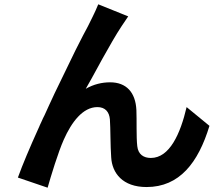

<svg xmlns="http://www.w3.org/2000/svg" viewBox="-20 -819 1040 891"><path d="M276 -171C312 -252 364 -322 432 -322C468 -322 487 -300 490 -265C493 -224 492 -142 496 -89C500 -16 549 49 660 49C813 49 900 -64 952 -235L846 -322C817 -198 767 -86 680 -86C647 -86 621 -102 617 -141C612 -183 615 -263 613 -308C609 -391 566 -437 491 -437C453 -437 415 -428 378 -407C395 -436 413 -469 432 -504L437 -513C441 -521 446 -529 450 -537L455 -546C487 -603 518 -658 544 -697C555 -713 565 -729 575 -743L436 -799C419 -757 401 -724 388 -697C376 -676 357 -638 333 -591L329 -583C301 -526 267 -456 232 -383L227 -372C220 -358 214 -343 207 -329L202 -318C197 -307 192 -296 187 -285L179 -269C176 -261 172 -254 169 -247L164 -236C163 -234 163 -233 162 -231L157 -220C119 -136 85 -56 63 5L201 52C216 -1 250 -113 276 -171Z"/></svg>

Font: Glow Sans SC Normal
Style: Bold
Weight: 700
Designer: Ryoko NISHIZUKA (kana, bopomofo & ideographs); Paul D. Hunt (Latin, Greek & Cyrillic); Sandoll Communications, Soo-young
Version: Version 0.93